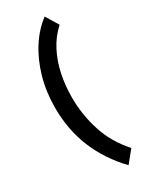

<svg xmlns="http://www.w3.org/2000/svg" viewBox="-250 -864 909 1126"><g transform="rotate(-30 204.5 -300.5)"><path d="M271 -800.8 322.8 -715.3Q269.5 -667 236.1 -602.1Q202.6 -537.1 187.3 -462.2Q171.9 -387.2 171.9 -308.6Q171.9 -192.9 207.3 -82.3Q242.7 28.3 325.7 121.1L261.2 200.2Q160.6 95.7 108.4 -30.3Q56.2 -156.2 56.2 -305.2Q56.2 -412.1 83 -507.1Q109.9 -602.1 158.2 -677.5Q206.5 -752.9 271 -800.8Z"/></g></svg>

Font: Kanchenjunga
Style: Bold
Weight: 700
Designer: Becca Hirsbrunner Spalinger
Foundry: SIL International
Version: Version 2.001